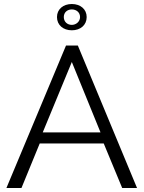

<svg xmlns="http://www.w3.org/2000/svg" viewBox="-20 -937 716 957"><path d="M12 0H87L178 -222H497L589 0H663L368 -710H309ZM193 -277 338 -628 481 -277ZM264 -852C264 -812 295 -786 338 -786C381 -786 412 -812 412 -852C412 -891 381 -917 338 -917C295 -917 264 -891 264 -852ZM338 -890C361 -890 379 -875 379 -852C379 -829 359 -813 338 -813C315 -813 298 -829 298 -852C298 -875 315 -890 338 -890Z"/></svg>

Font: Raleway Reg
Style: Regular
Weight: 400
Designer: Matt McInerney, Pablo Impallari, Rodrigo Fuenzalida
Foundry: Matt McInerney, Pablo Impallari, Rodrigo Fuenzalida
Version: Version 3.00 July 28, 2015